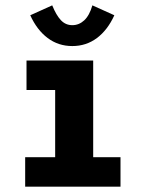

<svg xmlns="http://www.w3.org/2000/svg" viewBox="-20 -697 540 717"><path d="M74 0V-110H186V-361H79V-471H328V-110H430V0ZM325 -677 407 -640Q382 -585 342 -555Q302 -525 250 -525Q198 -525 158 -555Q118 -585 93 -640L175 -677Q190 -640 207.5 -621.5Q225 -603 250 -603Q275 -603 294.5 -621Q314 -639 325 -677Z"/></svg>

Font: Inconsolata Black
Style: Regular
Weight: 900
Monospace: yes
Designer: Raph Levien, Cyreal, Brenton Simpson
Foundry: Raph Levien, Cyreal, Google
Version: Version 3.001; ttfautohint (v1.8.2.53-6de2)